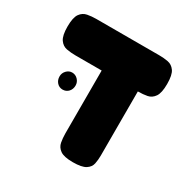

<svg xmlns="http://www.w3.org/2000/svg" viewBox="-140 -709 822 841"><g transform="rotate(30 271.5 -288.5)"><path d="M112 -402Q89 -402 67.5 -406Q46 -410 32.5 -429.5Q19 -449 19 -494Q19 -540 32.5 -559Q46 -578 67.5 -582Q89 -586 111 -586H431Q454 -586 475 -582Q496 -578 509.5 -559Q523 -540 523 -494Q523 -449 509.5 -429.5Q496 -410 475 -406Q454 -402 430 -402ZM336 9Q291 9 272 -4.5Q253 -18 249 -39.5Q245 -61 245 -84V-443L428 -434V-77Q428 -56 424 -36Q420 -16 400.5 -3.5Q381 9 336 9ZM138 -244Q121 -244 109.5 -256.5Q98 -269 98 -288Q98 -305 110 -317.5Q122 -330 138 -330Q155 -330 167 -317.5Q179 -305 179 -288Q179 -269 167.5 -256.5Q156 -244 138 -244Z"/></g></svg>

Font: Fredoka SemiCondensed
Style: Bold
Weight: 700
Width: 4
Designer: Ben Nathan
Foundry: Milena B. Brandão, Ben Nathan
Version: Version 2.001